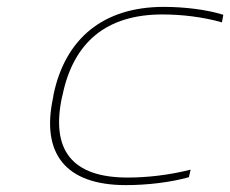

<svg xmlns="http://www.w3.org/2000/svg" viewBox="-20 -529 669 558"><path d="M136 -256 134 -244C100 -85 168 9 346 9C407 9 476 1 529 -14L534 -36C471 -20 407 -13 351 -13C188 -13 128 -94 160 -246L162 -254C194 -406 289 -487 452 -487C507 -487 569 -480 625 -464L629 -486C582 -501 516 -509 456 -509C278 -509 170 -415 136 -256Z"/></svg>

Font: LT Wave Mono Thin
Style: Italic
Weight: 100
Designer: Daniel Lyons
Version: Version 2.5 (Glyphs App)